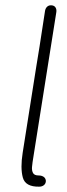

<svg xmlns="http://www.w3.org/2000/svg" viewBox="-20 -695 252 720"><path d="M127 5Q75 6 65.5 -29.5Q56 -65 65 -122Q91 -284 116 -445Q124 -490 149 -655Q151 -665 157.5 -670.5Q164 -676 174 -675Q184 -674 188.5 -666.5Q193 -659 191 -648Q149 -383 107 -118Q101 -82 100 -68.5Q99 -55 104 -46Q109 -37 125 -37Q136 -37 143.5 -32Q151 -27 152 -17Q152 -7 145 -1Q138 5 127 5Z"/></svg>

Font: SN Pro Thin
Style: Italic
Weight: 200
Italic angle: -9°
Designer: Tobias Whetton
Foundry: Supernotes
Version: Version 1.003;Glyphs 3.3 (3324)